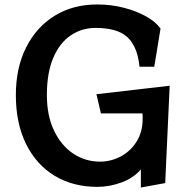

<svg xmlns="http://www.w3.org/2000/svg" viewBox="-20 -819 824 860"><path d="M611 21V-60Q577 -21 523.5 -1.5Q470 18 416 18Q307 18 225 -31.5Q143 -81 97 -173.5Q51 -266 51 -393Q51 -515 97 -606.5Q143 -698 225 -748.5Q307 -799 415 -799Q478 -799 534 -784.5Q590 -770 633.5 -746Q677 -722 699 -691L671 -520H605Q599 -574 583.5 -606Q568 -638 549 -654Q525 -675 489.5 -684.5Q454 -694 408 -694Q347 -694 297.5 -661Q248 -628 219 -561Q190 -494 190 -393Q190 -301 222 -234Q254 -167 308 -131Q362 -95 428 -95Q476 -95 519.5 -117.5Q563 -140 591 -183.5Q619 -227 619 -288Q619 -293 619 -299Q619 -305 618 -311H432L412 -397L740 -435L720 1Z"/></svg>

Font: RocknRoll One
Style: Regular
Weight: 400
Designer: Fontworks Inc.
Foundry: Fontworks Inc.
Version: Version 1.100